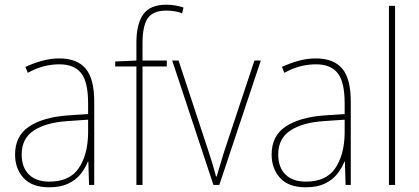

<svg xmlns="http://www.w3.org/2000/svg" viewBox="-20 -851 1779 815"><path d="M232 -603Q307 -603 343.5 -560Q380 -517 380 -419V-66H358L355 -165H353Q342 -137 322 -112Q302 -87 269.5 -71.5Q237 -56 189 -56Q116 -56 80 -95.5Q44 -135 44 -195Q44 -274 103 -313.5Q162 -353 266 -361L354 -367V-413Q354 -503 324.5 -540.5Q295 -578 232 -578Q200 -578 167.5 -570Q135 -562 98 -542L88 -567Q122 -583 158.5 -593Q195 -603 232 -603ZM267 -337Q175 -331 123.5 -297Q72 -263 72 -195Q72 -141 102.5 -110.5Q133 -80 189 -80Q276 -80 314.5 -137.5Q353 -195 354 -286V-343Z M688 -569H585V-66H559V-569H469V-590L559 -594V-670Q559 -749 588 -790Q617 -831 686 -831Q708 -831 726 -827.5Q744 -824 759 -819L753 -794Q738 -801 720 -803.5Q702 -806 686 -806Q630 -806 607.5 -774Q585 -742 585 -667V-594H688Z M886 -66 711 -594H738L865 -209Q875 -179 882.5 -154Q890 -129 897 -102H900Q908 -129 915 -153.5Q922 -178 932 -209L1060 -594H1087L911 -66Z M1321 -603Q1396 -603 1432.5 -560Q1469 -517 1469 -419V-66H1447L1444 -165H1442Q1431 -137 1411 -112Q1391 -87 1358.5 -71.5Q1326 -56 1278 -56Q1205 -56 1169 -95.5Q1133 -135 1133 -195Q1133 -274 1192 -313.5Q1251 -353 1355 -361L1443 -367V-413Q1443 -503 1413.5 -540.5Q1384 -578 1321 -578Q1289 -578 1256.5 -570Q1224 -562 1187 -542L1177 -567Q1211 -583 1247.5 -593Q1284 -603 1321 -603ZM1356 -337Q1264 -331 1212.5 -297Q1161 -263 1161 -195Q1161 -141 1191.5 -110.5Q1222 -80 1278 -80Q1365 -80 1403.5 -137.5Q1442 -195 1443 -286V-343Z M1657 -66H1631V-826H1657Z"/></svg>

Font: Noto Sans Malayalam UI SemiCondensed Thin
Style: Regular
Weight: 100
Width: 4
Designer: Jelle Bosma - Monotype Design Team
Foundry: Monotype Imaging Inc.
Version: Version 2.104; ttfautohint (v1.8.4.7-5d5b)